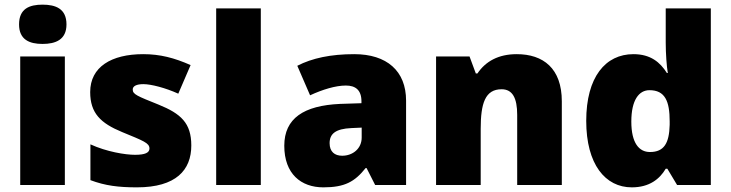

<svg xmlns="http://www.w3.org/2000/svg" viewBox="-20 -796 3143 826"><path d="M163 -776C107 -776 62 -759 62 -691C62 -625 107 -607 163 -607C219 -607 266 -625 266 -691C266 -759 219 -776 163 -776ZM259 -553H67V0H259Z M803 -170C803 -267 758 -307 662 -346C570 -383 551 -390 551 -411C551 -426 568 -434 597 -434C630 -434 692 -418 747 -393L800 -516C730 -547 669 -563 596 -563C459 -563 368 -508 368 -400C368 -309 413 -266 505 -228C597 -190 623 -181 623 -157C623 -139 604 -130 561 -130C519 -130 439 -143 369 -175V-21C433 3 490 10 569 10C738 10 803 -65 803 -170Z M1102 0V-760H910V0Z M1504 -563C1403 -563 1323 -546 1259 -513L1314 -386C1368 -411 1424 -428 1468 -428C1509 -428 1535 -409 1535 -360V-352L1443 -349C1287 -342 1203 -287 1203 -169C1203 -48 1275 10 1371 10C1463 10 1506 -14 1553 -73H1557L1594 0H1727V-363C1727 -491 1644 -563 1504 -563ZM1536 -247V-204C1536 -157 1498 -126 1452 -126C1420 -126 1398 -143 1398 -180C1398 -220 1423 -242 1492 -245Z M2203 -563C2124 -563 2069 -532 2034 -480H2027L2000 -553H1856V0H2048V-242C2048 -351 2067 -412 2138 -412C2185 -412 2205 -374 2205 -302V0H2397V-360C2397 -502 2317 -563 2203 -563Z M2698 10C2774 10 2818 -26 2844 -70H2851L2893 0H3038V-760H2844V-613C2844 -566 2848 -510 2853 -482H2849C2820 -528 2779 -563 2705 -563C2585 -563 2502 -465 2502 -276C2502 -89 2584 10 2698 10ZM2776 -142C2729 -142 2696 -181 2696 -273C2696 -366 2729 -408 2774 -408C2841 -408 2861 -361 2861 -274V-259C2859 -180 2837 -142 2776 -142Z"/></svg>

Font: Noto Sans UI Black
Style: Regular
Weight: 900
Designer: Monotype Design Team
Foundry: Monotype Imaging Inc.
Version: Version 1.901